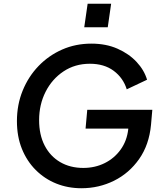

<svg xmlns="http://www.w3.org/2000/svg" viewBox="-20 -989 858 1021"><path d="M413 12Q341 12 279 -13Q217 -38 170 -85Q123 -132 96.5 -197.5Q70 -263 70 -345Q70 -432 100.5 -507Q131 -582 185 -638Q239 -694 310.5 -725.5Q382 -757 466 -757Q544 -757 605 -730Q666 -703 706.5 -659.5Q747 -616 762 -565L654 -514Q635 -575 584.5 -612.5Q534 -650 458 -650Q379 -650 318 -609.5Q257 -569 222.5 -501Q188 -433 188 -350Q188 -272 217.5 -215Q247 -158 300 -127Q353 -96 423 -96Q485 -96 536.5 -121.5Q588 -147 621.5 -193.5Q655 -240 662 -302V-305H435L444 -405H790L783 -325Q773 -219 720 -143.5Q667 -68 586.5 -28Q506 12 413 12ZM428 -844 446 -969H571L553 -844Z"/></svg>

Font: Plus Jakarta Sans SemiBold
Style: Italic
Weight: 600
Italic angle: -8°
Designer: Gumpita Rahayu
Foundry: Tokotype
Version: Version 2.071; ttfautohint (v1.8.4.7-5d5b);gftools[0.9.29]